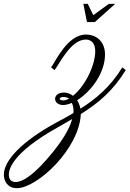

<svg xmlns="http://www.w3.org/2000/svg" viewBox="-266 -533 675 1000"><path d="M136 -11C214 -60 281 -158 281 -249C281 -311 242 -353 181 -353C85 -353 23 -212 0 -182L18 -168C42 -196 101 -327 181 -327C207 -327 230 -310 230 -267C230 -189 174 -81 114 -34C100 -45 83 -51 67 -51C42 -51 21 -39 21 -18C21 1 39 14 63 14C76 14 91 10 108 3C113 13 117 26 117 46C117 49 116 53 116 56C86 74 56 90 26 106C-150 202 -246 302 -246 377C-246 407 -229 447 -178 447C-72 447 147 242 155 61C246 4 322 -59 389 -168L371 -182C309 -81 234 -18 153 33C149 12 140 -4 136 -11ZM12 256C-91 384 -151 415 -184 415C-213 415 -220 395 -220 376C-220 356 -212 267 39 128L110 87C95 143 53 205 12 256ZM94 -20C84 -13 70 -10 63 -10C51 -10 45 -14 45 -19C45 -24 53 -28 66 -28C73 -28 85 -25 94 -20ZM168 -513 187 -418H228L334 -513H301L220 -454L191 -513Z"/></svg>

Font: Parisienne
Style: Regular
Weight: 400
Designer: Astigmatic (AOETI)
Foundry: Astigmatic (AOETI)
Version: Version 1.000